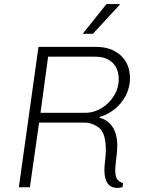

<svg xmlns="http://www.w3.org/2000/svg" viewBox="-20 -915 711 938"><path d="M615 -532Q615 -489 595 -449.5Q575 -410 541 -382.5Q507 -355 467 -344V-339Q503 -332 528 -297.5Q553 -263 553 -199Q553 -177 547 -133Q543 -97 543 -87Q543 -54 551 -42Q559 -30 568.5 -26Q578 -22 581 -20L579 -1Q566 3 553 3Q490 3 490 -85Q490 -101 494 -135Q495 -143 496 -155Q497 -167 497 -181Q497 -265 464 -290.5Q431 -316 392 -316H171L126 0H72L168 -686H449Q524 -686 569.5 -644.5Q615 -603 615 -532ZM215 -638 178 -364H398Q439 -364 476.5 -387Q514 -410 537 -447.5Q560 -485 560 -527Q560 -580 529.5 -609Q499 -638 445 -638ZM565 -895V-892L434 -750H384L500 -895Z"/></svg>

Font: Chivo Thin Italic
Style: Regular
Weight: 100
Italic angle: -8.05°
Designer: Hector Gatti
Foundry: Omnibus-Type
Version: Version 1.007